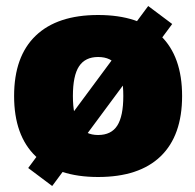

<svg xmlns="http://www.w3.org/2000/svg" viewBox="-20 -580 650 640"><path d="M154 40 74 -20 114 -74 122 -68 442 -500 434 -506 474 -560 554 -500 514 -446 506 -452 186 -20 194 -14ZM307 10Q171 10 99 -59Q27 -128 27 -260Q27 -392 99 -461Q171 -530 307 -530Q444 -530 515.5 -461Q587 -392 587 -260Q587 -128 515.5 -59Q444 10 307 10ZM307 -130Q351 -130 371 -161.5Q391 -193 391 -260Q391 -328 371 -359Q351 -390 307 -390Q264 -390 243.5 -359Q223 -328 223 -260Q223 -193 243.5 -161.5Q264 -130 307 -130Z"/></svg>

Font: M PLUS 1 Thin Black
Style: Regular
Weight: 900
Version: Version 1.001